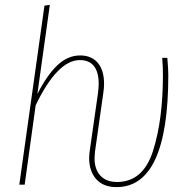

<svg xmlns="http://www.w3.org/2000/svg" viewBox="-20 -756 771 786"><path d="M345 -109Q345 -118 347 -136L381 -374Q384 -395 384 -413Q384 -461 364.5 -485.5Q345 -510 307 -510Q215 -510 126 -325L81 0H59L162 -733L184 -736L133 -371Q172 -448 214.5 -488.5Q257 -529 308 -529Q355 -529 380.5 -498.5Q406 -468 406 -413Q406 -396 403 -376L369 -136Q367 -116 367 -108Q367 -63 391 -37Q415 -11 459 -11Q566 -11 606.5 -138.5Q647 -266 647 -449Q647 -483 644 -519H665Q669 -471 669 -449Q669 10 457 10Q403 10 374 -22.5Q345 -55 345 -109Z"/></svg>

Font: Fira Sans Extra Condensed Thin
Style: Italic
Weight: 250
Width: 3
Italic angle: -8°
Designer: Carrois Corporate & Edenspiekermann AG
Foundry: Carrois Corporate GbR & Edenspiekermann AG
Version: Version 4.203